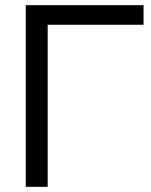

<svg xmlns="http://www.w3.org/2000/svg" viewBox="-20 -725 586 745"><path d="M165 -629H537V-705H80V0H165Z"/></svg>

Font: Geom Light
Style: Regular
Weight: 300
Version: Version 1.102